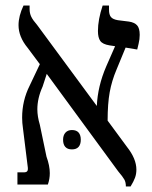

<svg xmlns="http://www.w3.org/2000/svg" viewBox="-20 -667 549 694"><path d="M401 -415Q384 -375 376.5 -333.5Q369 -292 369 -231L439 -136Q473 -93 473 -54Q473 -38 468 -24.5Q463 -11 452 7H435Q435 -8 429.5 -18Q424 -28 407 -48L149 -400L134 -354Q115 -312 115 -272Q115 -246 124 -216L148 -101Q160 -68 160 -41Q160 -20 153 0H43V-44H66Q76 -44 79 -49Q82 -54 80 -66L63 -203Q60 -223 60 -242Q60 -303 87 -357L124 -435L80 -494Q47 -534 47 -576Q47 -609 65 -647H87V-634Q87 -619 93 -606.5Q99 -594 114 -577L330 -284Q333 -355 364 -427L396 -500L376 -503Q351 -507 342.5 -519Q334 -531 334 -555Q334 -596 351 -647H374V-632Q374 -614 381 -605.5Q388 -597 406 -594L446 -589Q466 -586 475.5 -575.5Q485 -565 485 -541Q485 -525 481 -509Q477 -493 476 -488L434 -495ZM240 -197Q256 -197 264 -188Q272 -179 272 -162Q272 -145 264 -136Q256 -127 240 -127Q224 -127 216 -136Q208 -145 208 -162Q208 -178 216.5 -187.5Q225 -197 240 -197Z"/></svg>

Font: Noto Serif Hebrew Narrow
Style: Regular
Weight: 400
Width: 4
Designer: Monotype Design Team
Foundry: Monotype Imaging Inc.
Version: Version 1.000